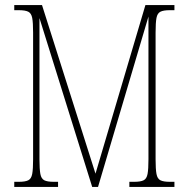

<svg xmlns="http://www.w3.org/2000/svg" viewBox="-20 -734 741 754"><path d="M36 0V-20H54Q79 -20 91 -26Q103 -32 106.5 -51Q110 -70 110 -108V-606Q110 -645 106.5 -663.5Q103 -682 91 -688Q79 -694 54 -694H36V-714H145L355 -52L551 -714H665V-694H647Q622 -694 610 -688Q598 -682 594.5 -663.5Q591 -645 591 -606V-108Q591 -70 594.5 -51Q598 -32 610 -26Q622 -20 647 -20H665V0H488V-20H507Q532 -20 544 -26Q556 -32 559.5 -51Q563 -70 563 -108V-669L365 0H342L135 -663V-108Q135 -70 138.5 -51Q142 -32 154 -26Q166 -20 191 -20H208V0Z"/></svg>

Font: Noto Serif Thai ExtraCondensed Thin
Style: Regular
Weight: 100
Width: 2
Designer: Monotype Design Team
Foundry: Monotype Imaging Inc.
Version: Version 2.001; ttfautohint (v1.8.4.7-5d5b)